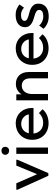

<svg xmlns="http://www.w3.org/2000/svg" viewBox="978 -1674 705 2702"><g transform="rotate(-90 1331.0 -322.5)"><path d="M12 -431V-446H103L231 -153L352 -446H435V-432L246 5H209Z M517 -446H606V0H517ZM562 -547Q537 -547 520.5 -563Q504 -579 504 -602Q504 -625 520.5 -640Q537 -655 562 -655Q586 -655 601.5 -640Q617 -625 617 -602Q617 -579 601.5 -563Q586 -547 562 -547Z M949 8Q898 8 855.5 -8Q813 -24 781.5 -54Q750 -84 732.5 -126.5Q715 -169 715 -222Q715 -277 734 -320Q753 -363 784.5 -393Q816 -423 857.5 -438.5Q899 -454 945 -454Q997 -454 1037.5 -435.5Q1078 -417 1106 -385.5Q1134 -354 1148.5 -313.5Q1163 -273 1163 -229V-204H803Q810 -140 851.5 -104Q893 -68 955 -68Q997 -68 1032.5 -84Q1068 -100 1091 -128L1145 -78Q1112 -35 1060 -13.5Q1008 8 949 8ZM939 -377Q889 -377 853.5 -348.5Q818 -320 807 -270H1073Q1065 -316 1028.5 -346.5Q992 -377 939 -377Z M1580 -252Q1580 -283 1572 -305Q1564 -327 1550 -341Q1536 -355 1517.5 -362Q1499 -369 1478 -369Q1424 -369 1392.5 -330Q1361 -291 1360 -233V0H1271V-446H1355V-372Q1375 -406 1413 -429Q1451 -452 1504 -452Q1540 -452 1570 -440Q1600 -428 1622 -405.5Q1644 -383 1656.5 -349.5Q1669 -316 1669 -274V0H1580V-252Z M2004 8Q1953 8 1910.5 -8Q1868 -24 1836.5 -54Q1805 -84 1787.5 -126.5Q1770 -169 1770 -222Q1770 -277 1789 -320Q1808 -363 1839.5 -393Q1871 -423 1912.5 -438.5Q1954 -454 2000 -454Q2052 -454 2092.5 -435.5Q2133 -417 2161 -385.5Q2189 -354 2203.5 -313.5Q2218 -273 2218 -229V-204H1858Q1865 -140 1906.5 -104Q1948 -68 2010 -68Q2052 -68 2087.5 -84Q2123 -100 2146 -128L2200 -78Q2167 -35 2115 -13.5Q2063 8 2004 8ZM1994 -377Q1944 -377 1908.5 -348.5Q1873 -320 1862 -270H2128Q2120 -316 2083.5 -346.5Q2047 -377 1994 -377Z M2454 10Q2397 10 2353 -9.5Q2309 -29 2277 -63L2323 -124Q2348 -96 2381.5 -81Q2415 -66 2455 -66Q2495 -66 2519 -81Q2543 -96 2543 -124Q2543 -147 2525 -160.5Q2507 -174 2480 -183Q2453 -192 2421.5 -201Q2390 -210 2363 -224.5Q2336 -239 2318 -262.5Q2300 -286 2300 -325Q2300 -357 2313 -381.5Q2326 -406 2349 -422.5Q2372 -439 2403 -447Q2434 -455 2470 -455Q2524 -455 2560.5 -438Q2597 -421 2620 -401L2575 -338Q2555 -356 2529.5 -368Q2504 -380 2471 -380Q2431 -380 2410 -366Q2389 -352 2389 -331Q2389 -309 2407 -297Q2425 -285 2452 -277Q2479 -269 2510 -261Q2541 -253 2568 -238.5Q2595 -224 2613 -199.5Q2631 -175 2631 -133Q2631 -96 2617 -69Q2603 -42 2579 -24.5Q2555 -7 2522.5 1.5Q2490 10 2454 10Z"/></g></svg>

Font: Tilda Sans Medium
Style: Regular
Weight: 500
Designer: ParaType Ltd
Foundry: ParaType Ltd
Version: Version 1.009